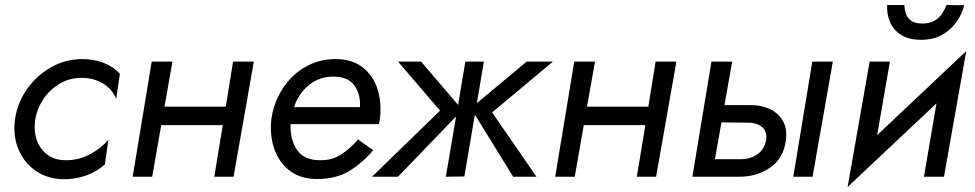

<svg xmlns="http://www.w3.org/2000/svg" viewBox="-20 -706 3895 767"><path d="M121 -230Q114 -188 125.5 -151Q137 -114 166 -90.5Q195 -67 240 -66Q294 -65 340 -90Q386 -115 413 -148L399 -49Q368 -21 325.5 -5.5Q283 10 236 10Q169 9 122 -24Q75 -57 53 -111.5Q31 -166 40 -230Q50 -297 88.5 -351Q127 -405 184.5 -437.5Q242 -470 309 -470Q354 -470 393.5 -455Q433 -440 459 -411L444 -311Q429 -349 392 -372Q355 -395 305 -395Q259 -395 220 -372.5Q181 -350 155 -312.5Q129 -275 121 -230Z M586 -460H669L637 -280H882L911 -460H994L913 0H836L870 -206H624L588 0H510Z M1471 -106Q1429 -56 1375.5 -23Q1322 10 1242 9Q1178 8 1135.5 -25.5Q1093 -59 1075 -113.5Q1057 -168 1064 -230Q1066 -243 1068.5 -255Q1071 -267 1075 -279Q1092 -333 1127 -376.5Q1162 -420 1211.5 -445Q1261 -470 1320 -470Q1386 -470 1428 -437.5Q1470 -405 1487.5 -352Q1505 -299 1498 -234Q1497 -228 1496 -222Q1495 -216 1494 -210H1141Q1138 -150 1166 -108Q1194 -66 1258 -66Q1307 -65 1344.5 -90Q1382 -115 1410 -149ZM1314 -400Q1257 -401 1214 -366Q1171 -331 1155 -278H1418Q1421 -328 1396.5 -363.5Q1372 -399 1314 -400Z M1662 -460 1810 -287 1839 -460H1913L1885 -294L2084 -460H2189L1946 -257L2123 0H2030L1877 -248L1835 -1L1761 0L1802 -241L1570 0H1466L1738 -264L1570 -460Z M2274 -460H2357L2325 -280H2570L2599 -460H2682L2601 0H2524L2558 -206H2312L2276 0H2198Z M3225 -460H3307L3226 0H3149ZM2822 -460H2905L2874 -286H2975Q3020 -287 3055 -270.5Q3090 -254 3108 -222Q3126 -190 3119 -143Q3109 -72 3056 -36Q3003 0 2934 0H2746ZM2970 -216 2862 -217 2836 -70H2939Q2978 -70 3005.5 -89.5Q3033 -109 3040 -144Q3046 -177 3027 -196Q3008 -215 2970 -216Z M3524 -686H3593Q3593 -670 3598.5 -652.5Q3604 -635 3619.5 -623.5Q3635 -612 3664 -612Q3694 -612 3713.5 -623.5Q3733 -635 3744 -652.5Q3755 -670 3761 -686L3832 -685Q3823 -649 3800.5 -617.5Q3778 -586 3743 -566.5Q3708 -547 3659 -547Q3611 -547 3580 -566.5Q3549 -586 3535.5 -617.5Q3522 -649 3524 -686ZM3535 -460 3484 -166 3840 -502 3751 0H3671L3721 -293L3366 41L3454 -460Z"/></svg>

Font: Von Book
Style: Italic
Weight: 400
Version: Version 4.000; ttfautohint (v1.8.4.7-5d5b)